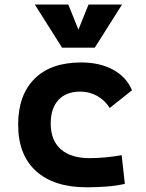

<svg xmlns="http://www.w3.org/2000/svg" viewBox="-20 -796 626 826"><path d="M353.5 9.8Q212.4 9.8 135.3 -59.8Q58.1 -129.4 58.1 -259.8Q58.1 -386.7 128.4 -457Q198.6 -527.3 329.1 -527.3Q409.4 -527.3 466.7 -496.1Q523.9 -464.8 547.9 -407.7L452.1 -331.5Q430.8 -365.1 397.7 -383.5Q364.5 -401.9 325.2 -401.9Q264.9 -401.9 231.6 -366.2Q198.2 -330.5 198.2 -264.6Q198.2 -191.9 241.7 -153.8Q285.2 -115.7 365.2 -115.7Q400.3 -115.7 435.3 -119.1Q470.3 -122.6 503.4 -128.4L517.1 -4.9Q477.6 3.9 435.5 6.8Q393.4 9.8 353.5 9.8ZM247.1 -590.8 129.9 -776.4H273.9L322.3 -656.2H312.5L360.8 -776.4H504.9L387.7 -590.8Z"/></svg>

Font: Cascadia Code PL
Style: Regular
Weight: 400
Monospace: yes
Designer: Aaron Bell
Foundry: Saja Typeworks
Version: Version 2102.003